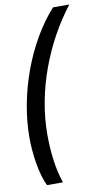

<svg xmlns="http://www.w3.org/2000/svg" viewBox="-97 -768 527 972"><g transform="rotate(-10 166.5 -282.5)"><path d="M63 158H145C119 85 109 -7 109 -95C109 -317 199 -551 333 -723H249C106 -564 17 -314 17 -94C17 -11 32 96 63 158Z"/></g></svg>

Font: Noto Sans UI Condensed Medium
Style: Italic
Weight: 500
Width: 3
Italic angle: -12°
Designer: Monotype Design Team
Foundry: Monotype Imaging Inc.
Version: Version 1.901